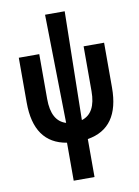

<svg xmlns="http://www.w3.org/2000/svg" viewBox="-102 -799 790 1091"><g transform="rotate(-10 293.0 -253.5)"><path d="M232.9 224.6V5.4Q46.9 -24.9 46.9 -258.8V-517.6H165V-258.8Q165 -131.3 247.6 -106.4L236.3 -732.4H349.6L338.4 -106.4Q420.9 -131.3 420.9 -258.8V-517.6H539.1V-258.8Q539.1 -24.9 353 5.4V224.6Z"/></g></svg>

Font: Cascadia Mono NF SemiBold
Style: Regular
Weight: 600
Monospace: yes
Designer: Aaron Bell
Foundry: Saja Typeworks
Version: Version 2404.023; ttfautohint (v1.8.4)